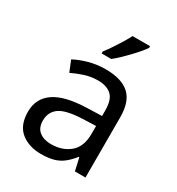

<svg xmlns="http://www.w3.org/2000/svg" viewBox="-184 -882 928 1007"><g transform="rotate(30 280.5 -378.0)"><path d="M215 10Q142 10 94 -28.5Q46 -67 46 -149Q46 -229 109 -272.5Q172 -316 303 -320L394 -323V-355Q394 -422 365 -448Q336 -474 283 -474Q241 -474 203 -461.5Q165 -449 132 -433L105 -499Q140 -518 188 -531.5Q236 -545 288 -545Q386 -545 433 -502Q480 -459 480 -365V0H416L399 -76H395Q372 -47 347.5 -27.5Q323 -8 291.5 1Q260 10 215 10ZM235 -61Q303 -61 348 -98.5Q393 -136 393 -214V-262L314 -259Q214 -255 175.5 -227Q137 -199 137 -148Q137 -103 164.5 -82Q192 -61 235 -61ZM429 -756Q420 -742 403 -722Q386 -702 365.5 -680.5Q345 -659 324.5 -639.5Q304 -620 286 -606H228V-618Q243 -637 260.5 -663Q278 -689 295 -716.5Q312 -744 323 -766H429Z"/></g></svg>

Font: Noto Sans Symbols
Style: Regular
Weight: 400
Designer: Monotype Design Team
Foundry: Monotype Imaging Inc.
Version: Version 2.002